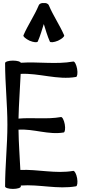

<svg xmlns="http://www.w3.org/2000/svg" viewBox="-20 -1209 554 1245"><path d="M225 -940C241 -976 252 -1015 264 -1053C276 -1015 287 -976 303 -940C306 -932 330 -934 356 -945C381 -957 399 -972 396 -980C367 -1047 325 -1107 297 -1174C292 -1186 278 -1191 264 -1189C250 -1191 236 -1186 231 -1174C203 -1107 161 -1047 132 -980C129 -972 147 -957 172 -945C198 -934 222 -932 225 -940ZM13 -800C13 -667 28 -533 28 -400C28 -267 13 -133 13 0C13 9 36 16 64 16C92 16 115 9 115 0C115 -2 115 -4 115 -6C234 -15 354 20 473 -1C481 -2 485 -26 480 -54C475 -81 464 -102 455 -101C342 -81 226 -112 112 -107C108 -194 101 -281 100 -368C197 -375 295 -333 393 -350C401 -351 405 -375 400 -403C395 -430 384 -452 375 -450C284 -434 191 -448 100 -440C102 -537 110 -633 114 -730C233 -736 354 -689 473 -710C481 -711 485 -735 480 -763C475 -790 464 -812 455 -810C343 -790 228 -810 114 -802C115 -809 92 -816 64 -816C36 -816 13 -809 13 -800Z"/></svg>

Font: Nupuram Condensed Medium
Style: Regular
Weight: 500
Width: 3
Designer: Santhosh Thottingal (santhosh.thottingal@gmail.com)
Foundry: SMC
Version: Version 1.000